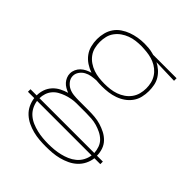

<svg xmlns="http://www.w3.org/2000/svg" viewBox="-207 -660 1013 1013"><g transform="rotate(45 300.0 -153.5)"><path d="M300 223Q276 223 252 221Q228 219 204.5 213Q181 207 159 196.5Q137 186 119 169.5Q101 153 90.5 131Q80 109 77 85H30V66H76Q76 43 83.5 21.5Q91 0 106.5 -17Q122 -34 142.5 -44.5Q163 -55 184 -61Q171 -66 159 -73Q147 -80 138 -90Q129 -100 123.5 -113Q118 -126 118 -140Q118 -155 124.5 -169.5Q131 -184 142 -194.5Q153 -205 167 -212Q181 -219 196 -223Q173 -231 152.5 -244.5Q132 -258 117.5 -277.5Q103 -297 97 -321Q91 -345 91 -369Q91 -393 97 -416.5Q103 -440 116.5 -459.5Q130 -479 150 -492.5Q170 -506 192 -514Q214 -522 237.5 -526Q261 -530 285 -530Q301 -530 317 -528.5Q333 -527 348 -523L359 -520H534V-501L399 -505Q417 -496 433 -482Q449 -468 460 -450Q471 -432 475 -411Q479 -390 479 -369Q479 -346 473.5 -322.5Q468 -299 454 -279.5Q440 -260 420.5 -246.5Q401 -233 378.5 -225Q356 -217 332.5 -214Q309 -211 285 -211Q275 -211 264 -211.5Q253 -212 243 -213Q225 -212 207.5 -209Q190 -206 174.5 -197.5Q159 -189 148.5 -174Q138 -159 138 -142Q138 -123 150 -107.5Q162 -92 178.5 -84Q195 -76 214 -74Q233 -72 252 -72Q254 -72 256.5 -72Q259 -72 262 -72Q265 -72 268 -72Q271 -72 274 -72H326Q349 -72 372 -70Q395 -68 416.5 -61.5Q438 -55 458.5 -44.5Q479 -34 495 -17.5Q511 -1 518.5 21Q526 43 526 66H570V85H526Q523 109 512 131Q501 153 483 169.5Q465 186 442.5 196.5Q420 207 396.5 213Q373 219 349 221Q325 223 300 223ZM285 -230Q306 -230 327 -232.5Q348 -235 368 -242Q388 -249 405.5 -261Q423 -273 435.5 -290Q448 -307 453.5 -327.5Q459 -348 459 -369Q459 -389 454.5 -408Q450 -427 439.5 -443.5Q429 -460 413.5 -472.5Q398 -485 380 -492.5Q362 -500 343 -503.5Q324 -507 304 -508L285 -509Q285 -509 284.5 -509Q284 -509 283 -509Q262 -509 241.5 -506.5Q221 -504 201 -496.5Q181 -489 164 -477Q147 -465 134.5 -448Q122 -431 117 -410.5Q112 -390 112 -369Q112 -348 117 -327.5Q122 -307 134.5 -290Q147 -273 164.5 -261Q182 -249 202 -242Q222 -235 243 -232.5Q264 -230 285 -230ZM97 66H506Q505 46 498 26.5Q491 7 476.5 -7Q462 -21 443.5 -30Q425 -39 406 -44.5Q387 -50 366.5 -51.5Q346 -53 326 -53H273Q273 -53 273 -53Q273 -53 272 -53H271Q271 -53 271 -53Q271 -53 271 -53Q267 -53 262.5 -53Q258 -53 254 -53Q236 -53 217.5 -49.5Q199 -46 182 -40Q165 -34 149 -25Q133 -16 121 -2Q109 12 103 30Q97 48 97 66ZM300 204Q322 204 343.5 202Q365 200 386 195Q407 190 427 181.5Q447 173 464 159Q481 145 491.5 125.5Q502 106 505 85H98Q101 106 111 125.5Q121 145 137.5 159Q154 173 174 181.5Q194 190 215 195Q236 200 257.5 202Q279 204 300 204Z"/></g></svg>

Font: Zed Sans Thin Extended
Style: Regular
Weight: 100
Width: 7
Designer: Belleve Invis
Foundry: Belleve Invis
Version: Version 1.0.0; ttfautohint (v1.8.4)